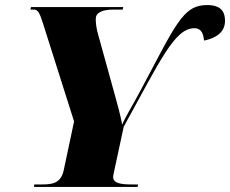

<svg xmlns="http://www.w3.org/2000/svg" viewBox="-20 -742 913 762"><path d="M115 0H526L528 -10H503C461 -10 429 -14 429 -40C429 -44 430 -49 434 -67L471 -239C615 -500 673 -630 751 -630C782 -630 787 -604 790 -581C834 -590 873 -612 873 -659C873 -684 867 -722 802 -722C705 -722 678 -645 534 -376C505 -321 474 -272 465 -247C457 -290 445 -332 435 -368L370 -603C362 -630 360 -651 360 -667C360 -691 384 -704 431 -704H467L469 -714H103L101 -704H114C131 -704 137 -691 150 -651L274 -260L233 -67C222 -14 187 -10 146 -10H116Z"/></svg>

Font: Noto Serif Display Black
Style: Italic
Weight: 900
Italic angle: -12°
Designer: Monotype Design Team
Foundry: Monotype Imaging Inc.
Version: Version 2.009